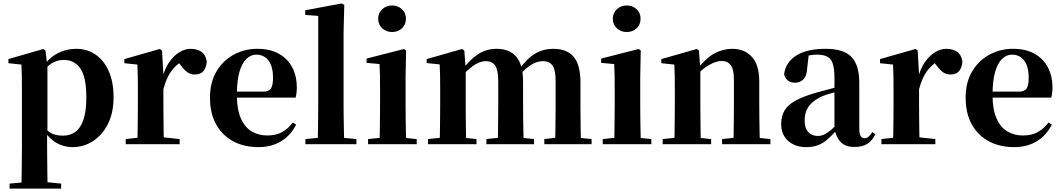

<svg xmlns="http://www.w3.org/2000/svg" viewBox="-20 -842 6200 1121"><path d="M36 259V230L144 220H235L337 230V259ZM105 259Q106 215 106.5 171.5Q107 128 107.5 86.5Q108 45 108 10V-314Q108 -364 107.5 -396.5Q107 -429 105 -465L29 -473V-497L233 -556L246 -546L255 -467L257 -462V-75L255 -61V10Q255 44 255.5 85.5Q256 127 256.5 171Q257 215 258 259ZM403 17Q354 17 311 -7Q268 -31 232 -84H220L240 -96Q265 -69 290 -59.5Q315 -50 348 -50Q388 -50 418.5 -71Q449 -92 466.5 -141Q484 -190 484 -273Q484 -393 449 -442.5Q414 -492 354 -492Q324 -492 296 -480Q268 -468 232 -427L217 -441H224Q262 -502 314 -529.5Q366 -557 425 -557Q487 -557 536 -524.5Q585 -492 614 -428.5Q643 -365 643 -274Q643 -184 610.5 -119Q578 -54 523.5 -18.5Q469 17 403 17Z M714 0V-30L821 -42H919L1029 -30V0ZM782 0Q783 -26 783.5 -68Q784 -110 784.5 -156Q785 -202 785 -236V-316Q785 -366 784.5 -397.5Q784 -429 782 -465L706 -473V-497L913 -556L926 -547L934 -404V-403V-236Q934 -202 934.5 -156Q935 -110 935.5 -68Q936 -26 937 0ZM934 -321 898 -383H927Q941 -440 968 -479Q995 -518 1028 -537.5Q1061 -557 1093 -557Q1128 -557 1154 -541Q1180 -525 1187 -484Q1186 -452 1169.5 -429.5Q1153 -407 1117 -407Q1091 -407 1071.5 -422Q1052 -437 1033 -464L1010 -491L1044 -485Q1004 -461 977.5 -423Q951 -385 934 -321Z M1489 17Q1406 17 1342.5 -16.5Q1279 -50 1242.5 -114.5Q1206 -179 1206 -272Q1206 -363 1245 -427Q1284 -491 1347 -524Q1410 -557 1482 -557Q1558 -557 1609.5 -527.5Q1661 -498 1687 -447Q1713 -396 1713 -333Q1713 -299 1706 -272H1270V-307H1516Q1550 -307 1562 -325.5Q1574 -344 1574 -388Q1574 -454 1547.5 -488.5Q1521 -523 1476 -523Q1445 -523 1419 -498.5Q1393 -474 1378 -422Q1363 -370 1363 -286Q1363 -204 1386 -151.5Q1409 -99 1449 -75Q1489 -51 1540 -51Q1593 -51 1628.5 -71.5Q1664 -92 1690 -127L1709 -114Q1677 -51 1621 -17Q1565 17 1489 17Z M1763 0V-30L1874 -41H1945L2061 -30V0ZM1835 0Q1836 -36 1836.5 -76.5Q1837 -117 1837.5 -158Q1838 -199 1838 -236V-749L1762 -755V-782L1975 -822L1990 -813L1986 -653V-236Q1986 -199 1986.5 -158Q1987 -117 1988 -76.5Q1989 -36 1990 0Z M2129 0V-30L2235 -41H2305L2413 -30V0ZM2196 0Q2197 -26 2197.5 -68Q2198 -110 2198.5 -156Q2199 -202 2199 -236V-313Q2199 -363 2198.5 -398Q2198 -433 2196 -468L2120 -475V-500L2339 -556L2351 -547L2348 -390V-236Q2348 -202 2348.5 -156Q2349 -110 2350 -68Q2351 -26 2352 0ZM2269 -655Q2236 -655 2212 -676.5Q2188 -698 2188 -733Q2188 -767 2212 -788.5Q2236 -810 2269 -810Q2303 -810 2326.5 -788.5Q2350 -767 2350 -733Q2350 -698 2326.5 -676.5Q2303 -655 2269 -655Z M2479 0V-30L2584 -41H2655L2762 -30V0ZM2547 0Q2548 -26 2548.5 -68Q2549 -110 2549.5 -156Q2550 -202 2550 -236V-317Q2550 -366 2549.5 -397.5Q2549 -429 2547 -466L2471 -474V-497L2678 -556L2691 -547L2699 -438V-435V-236Q2699 -202 2699.5 -156Q2700 -110 2700.5 -68Q2701 -26 2702 0ZM2820 0V-30L2921 -41H2993L3098 -30V0ZM2885 0Q2887 -26 2887.5 -67.5Q2888 -109 2888.5 -155Q2889 -201 2889 -236V-368Q2889 -432 2871.5 -458.5Q2854 -485 2817 -485Q2780 -485 2740.5 -456.5Q2701 -428 2664 -382L2660 -431H2677Q2720 -491 2769 -524Q2818 -557 2880 -557Q2955 -557 2994.5 -510.5Q3034 -464 3034 -365V-236Q3034 -201 3034.5 -155Q3035 -109 3036 -67.5Q3037 -26 3038 0ZM3158 0V-30L3254 -41H3328L3434 -30V0ZM3221 0Q3222 -26 3222.5 -67.5Q3223 -109 3223.5 -155Q3224 -201 3224 -236V-368Q3224 -435 3205.5 -460Q3187 -485 3150 -485Q3113 -485 3075.5 -460Q3038 -435 2997 -384L2991 -439H3013Q3058 -502 3105.5 -529.5Q3153 -557 3210 -557Q3291 -557 3330 -509.5Q3369 -462 3369 -360V-236Q3369 -201 3369.5 -155Q3370 -109 3370.5 -67.5Q3371 -26 3372 0Z M3499 0V-30L3605 -41H3675L3783 -30V0ZM3566 0Q3567 -26 3567.5 -68Q3568 -110 3568.5 -156Q3569 -202 3569 -236V-313Q3569 -363 3568.5 -398Q3568 -433 3566 -468L3490 -475V-500L3709 -556L3721 -547L3718 -390V-236Q3718 -202 3718.5 -156Q3719 -110 3720 -68Q3721 -26 3722 0ZM3639 -655Q3606 -655 3582 -676.5Q3558 -698 3558 -733Q3558 -767 3582 -788.5Q3606 -810 3639 -810Q3673 -810 3696.5 -788.5Q3720 -767 3720 -733Q3720 -698 3696.5 -676.5Q3673 -655 3639 -655Z M3849 0V-30L3954 -41H4025L4132 -30V0ZM3917 0Q3918 -26 3918.5 -68Q3919 -110 3919.5 -156Q3920 -202 3920 -236V-316Q3920 -365 3919.5 -397Q3919 -429 3917 -465L3841 -473V-497L4048 -556L4061 -547L4069 -435V-432V-236Q4069 -202 4069.5 -156Q4070 -110 4070.5 -68Q4071 -26 4072 0ZM4196 0V-30L4299 -41H4369L4478 -30V0ZM4262 0Q4263 -26 4263.5 -67.5Q4264 -109 4264.5 -155Q4265 -201 4265 -236V-376Q4265 -437 4246.5 -461.5Q4228 -486 4192 -486Q4162 -486 4119 -462Q4076 -438 4033 -386L4029 -431H4045Q4102 -504 4152 -530.5Q4202 -557 4256 -557Q4326 -557 4369.5 -510.5Q4413 -464 4413 -365V-236Q4413 -201 4413.5 -155Q4414 -109 4415 -67.5Q4416 -26 4417 0Z M4686 17Q4623 17 4582 -19Q4541 -55 4541 -118Q4541 -163 4560 -196Q4579 -229 4625 -254.5Q4671 -280 4749 -302Q4788 -313 4838.5 -326Q4889 -339 4929 -349V-323Q4889 -313 4849 -302Q4809 -291 4785 -282Q4733 -260 4705.5 -225.5Q4678 -191 4678 -138Q4678 -93 4699.5 -70.5Q4721 -48 4757 -48Q4771 -48 4788.5 -55Q4806 -62 4829.5 -81Q4853 -100 4885 -136L4902 -81H4864Q4836 -50 4811 -28Q4786 -6 4756.5 5.5Q4727 17 4686 17ZM4969 16Q4915 16 4887.5 -13.5Q4860 -43 4852 -92V-95V-387Q4852 -440 4842.5 -469.5Q4833 -499 4810.5 -511Q4788 -523 4750 -523Q4725 -523 4698.5 -517.5Q4672 -512 4635 -498L4702 -523L4693 -446Q4691 -398 4670.5 -378.5Q4650 -359 4623 -359Q4571 -359 4558 -408Q4566 -477 4628 -517Q4690 -557 4801 -557Q4905 -557 4951 -510Q4997 -463 4997 -357V-91Q4997 -60 5005 -47.5Q5013 -35 5028 -35Q5040 -35 5050 -43Q5060 -51 5073 -71L5091 -58Q5072 -19 5043 -1.5Q5014 16 4969 16Z M5126 0V-30L5233 -42H5331L5441 -30V0ZM5194 0Q5195 -26 5195.5 -68Q5196 -110 5196.5 -156Q5197 -202 5197 -236V-316Q5197 -366 5196.5 -397.5Q5196 -429 5194 -465L5118 -473V-497L5325 -556L5338 -547L5346 -404V-403V-236Q5346 -202 5346.5 -156Q5347 -110 5347.5 -68Q5348 -26 5349 0ZM5346 -321 5310 -383H5339Q5353 -440 5380 -479Q5407 -518 5440 -537.5Q5473 -557 5505 -557Q5540 -557 5566 -541Q5592 -525 5599 -484Q5598 -452 5581.5 -429.5Q5565 -407 5529 -407Q5503 -407 5483.5 -422Q5464 -437 5445 -464L5422 -491L5456 -485Q5416 -461 5389.5 -423Q5363 -385 5346 -321Z M5901 17Q5818 17 5754.5 -16.5Q5691 -50 5654.5 -114.5Q5618 -179 5618 -272Q5618 -363 5657 -427Q5696 -491 5759 -524Q5822 -557 5894 -557Q5970 -557 6021.5 -527.5Q6073 -498 6099 -447Q6125 -396 6125 -333Q6125 -299 6118 -272H5682V-307H5928Q5962 -307 5974 -325.5Q5986 -344 5986 -388Q5986 -454 5959.5 -488.5Q5933 -523 5888 -523Q5857 -523 5831 -498.5Q5805 -474 5790 -422Q5775 -370 5775 -286Q5775 -204 5798 -151.5Q5821 -99 5861 -75Q5901 -51 5952 -51Q6005 -51 6040.5 -71.5Q6076 -92 6102 -127L6121 -114Q6089 -51 6033 -17Q5977 17 5901 17Z"/></svg>

Font: Noto Serif TC ExtraLight ExtraBold
Style: Regular
Weight: 800
Version: Version 2.002-H1;hotconv 1.1.0;makeotfexe 2.6.0